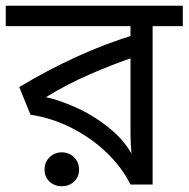

<svg xmlns="http://www.w3.org/2000/svg" viewBox="-30 -642 656 668"><path d="M606 -622V-551H501V0H424Q394 -60 341.5 -110.5Q289 -161 221 -196Q153 -231 76 -243L37 -339Q133 -397 235.5 -444Q338 -491 447 -524L424 -482V-551H-10V-622ZM424 -474 445 -446Q369 -421 285 -384.5Q201 -348 130 -304Q184 -292 245 -263Q306 -234 358 -190Q410 -146 438 -88H429Q427 -111 425.5 -134Q424 -157 424 -189ZM185 6Q160 6 142.5 -10Q125 -26 125 -52Q125 -78 142.5 -95Q160 -112 185 -112Q210 -112 227.5 -95Q245 -78 245 -52Q245 -26 227.5 -10Q210 6 185 6Z"/></svg>

Font: bangla25
Style: Book
Weight: 400
Designer: Jelle Bosma - Monotype Design Team
Foundry: Monotype Imaging Inc.
Version: Version 2.003